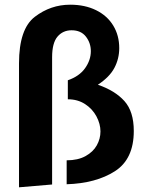

<svg xmlns="http://www.w3.org/2000/svg" viewBox="-20 -786 611 818"><path d="M61 -516Q61 -663 128.5 -714.5Q196 -766 279 -766Q342 -766 389.5 -742.5Q437 -719 462.5 -677Q488 -635 488 -581Q488 -536 467.5 -497Q447 -458 397 -425Q470 -400 510 -355.5Q550 -311 550 -228Q550 -108 469.5 -56.5Q389 -5 264 -1V-103Q312 -103 344.5 -121Q377 -139 392.5 -167Q408 -195 408 -226Q408 -258 391 -290Q374 -322 342.5 -342.5Q311 -363 269 -363V-444Q318 -461 342.5 -495.5Q367 -530 367 -568Q367 -603 346 -630Q325 -657 285 -657Q248 -657 225 -630Q202 -603 202 -542V0L61 12Z"/></svg>

Font: Francois One
Style: Regular
Weight: 400
Designer: Vernon Adams
Foundry: Vernon Adams
Version: Version 2.000